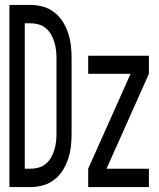

<svg xmlns="http://www.w3.org/2000/svg" viewBox="-20 -755 640 775"><path d="M18 0V-735H104Q129 -735 154 -728Q179 -721 199.5 -705Q220 -689 233.5 -667.5Q247 -646 255 -621.5Q263 -597 266 -571.5Q269 -546 269 -521V-215Q269 -189 266 -163.5Q263 -138 255 -113.5Q247 -89 233.5 -67.5Q220 -46 199.5 -30Q179 -14 154 -7Q129 0 104 0ZM104 -74Q120 -74 136 -78.5Q152 -83 165 -94Q178 -105 186 -119Q194 -133 199 -149Q204 -165 206 -181.5Q208 -198 208 -215V-521Q208 -537 206 -553.5Q204 -570 199 -586Q194 -602 186 -616Q178 -630 165 -641Q152 -652 136 -656.5Q120 -661 104 -661H80V-74ZM336 0V-74L507 -457H336V-530H581V-457L410 -74H581V0Z"/></svg>

Font: Iosevka Mono
Style: Regular
Weight: 400
Designer: Belleve Invis
Foundry: Belleve Invis
Version: Version 11.1.1